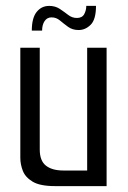

<svg xmlns="http://www.w3.org/2000/svg" viewBox="-20 -632 436 652"><path d="M167 0Q116 0 91 -15Q66 -30 57.5 -52Q49 -74 49 -96V-470H115V-124Q115 -86 136 -69.5Q157 -53 195 -53H276V-470H342V0ZM88 -528Q88 -571 104.5 -591.5Q121 -612 147 -612Q168 -612 183.5 -601.5Q199 -591 212 -581Q225 -571 241 -571Q259 -571 266 -584Q273 -597 273 -612H306Q306 -566 288 -548Q270 -530 247 -530Q226 -530 211 -541Q196 -552 183.5 -562.5Q171 -573 155 -573Q140 -573 131.5 -560.5Q123 -548 123 -528Z"/></svg>

Font: Smooch Sans Medium
Style: Regular
Weight: 500
Designer: Robert E. Leuschke
Foundry: Robert E. Leuschke
Version: Version 1.010; ttfautohint (v1.8.3)